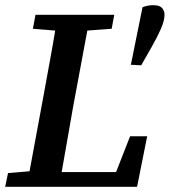

<svg xmlns="http://www.w3.org/2000/svg" viewBox="-25 -721 655 741"><path d="M102 -610 112 -664H416L406 -610L312 -603L257 -308Q246 -245 235 -182Q224 -119 213 -57H423L477 -195H543L504 0H-5L6 -53L89 -60L144 -357Q155 -419 166.5 -480.5Q178 -542 188 -603ZM567 -701Q591 -701 600.5 -690Q610 -679 610 -665Q610 -641 595.5 -608.5Q581 -576 561 -541L520 -469L480 -471L525 -693Q544 -701 567 -701Z"/></svg>

Font: Source Serif 4 SmText Semibold
Style: Italic
Weight: 600
Italic angle: -12°
Designer: Frank Grießhammer
Foundry: Adobe
Version: Version 4.005;hotconv 1.1.0;makeotfexe 2.6.0